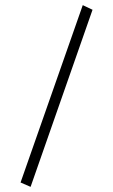

<svg xmlns="http://www.w3.org/2000/svg" viewBox="-20 -685 440 747"><path d="M99 42 60 25 302 -665 340 -647Z"/></svg>

Font: Inconsolata Condensed Light
Style: Regular
Weight: 300
Width: 3
Monospace: yes
Designer: Raph Levien, Cyreal, Brenton Simpson
Foundry: Raph Levien, Cyreal, Google
Version: Version 3.001; ttfautohint (v1.8.2.53-6de2)